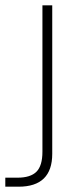

<svg xmlns="http://www.w3.org/2000/svg" viewBox="-91 -537 282 724"><path d="M-71 167V133H-25Q24 133 46.5 110.5Q69 88 69 35V-517H106V43Q106 167 -21 167Z"/></svg>

Font: Mona Sans Expanded ExtraLight
Style: Regular
Weight: 200
Width: 7
Designer: Deni Anggara
Foundry: GitHub
Version: Version 1.001;gftools[0.9.33]